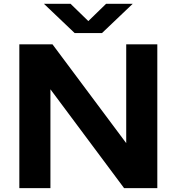

<svg xmlns="http://www.w3.org/2000/svg" viewBox="-20 -968 909 988"><path d="M79.5 0V-740H250L629.5 -231.5V-740H789.5V0H618.5L239.5 -508.5V0ZM364 -798 206 -948.5H343L434.5 -859.5L526 -948.5H663L505 -798Z"/></svg>

Font: Encode Sans Expanded
Style: Bold
Weight: 700
Width: 7
Designer: Multiple Designers
Foundry: Impallari Type
Version: Version 3.000; ttfautohint (v1.8.3) -l 8 -r 50 -G 200 -x 14 